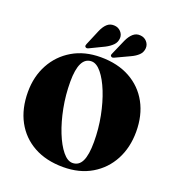

<svg xmlns="http://www.w3.org/2000/svg" viewBox="-164 -1062 1106 1208"><g transform="rotate(20 388.5 -458.0)"><path d="M382.5 -715.5Q496.5 -715.5 579.2 -669.8Q662 -624 706.8 -541.8Q751.5 -459.5 751.5 -350Q751.5 -244.5 707.8 -162Q664 -79.5 583.8 -32Q503.5 15.5 394.5 15.5Q280.5 15.5 197.8 -30.2Q115 -76 70.2 -159Q25.5 -242 25.5 -354.5Q25.5 -457.5 69.8 -539Q114 -620.5 194.2 -668Q274.5 -715.5 382.5 -715.5ZM524 -199Q524 -287 507.5 -371Q491 -455 463.8 -522.8Q436.5 -590.5 403.5 -630.8Q370.5 -671 337 -671Q254 -671 254 -505.5Q254 -416.5 270.5 -331.5Q287 -246.5 314.2 -178.2Q341.5 -110 374.5 -69.5Q407.5 -29 441 -29Q483.5 -29 503.8 -70.8Q524 -112.5 524 -199ZM312 -864Q326 -897 345.5 -915.2Q365 -933.5 393 -932Q420.5 -931 438 -912.2Q455.5 -893.5 454.5 -869.5Q453 -841 434.2 -822Q415.5 -803 386.5 -788L291.5 -742Q278 -735 270 -742Q265.5 -746 266 -751Q266.5 -756 269 -762ZM486 -864Q501 -896.5 521.5 -914.2Q542 -932 569.5 -929.5Q596.5 -927.5 613.2 -908.5Q630 -889.5 628.5 -865Q626.5 -837 607.2 -818.5Q588 -800 558.5 -786.5L462.5 -741.5Q448.5 -734.5 441 -742.5Q436.5 -746.5 437.5 -751.8Q438.5 -757 441.5 -762.5Z"/></g></svg>

Font: Fraunces 72pt S000 Black
Style: Regular
Weight: 900
Version: Version 1.000; ttfautohint (v1.8.3)